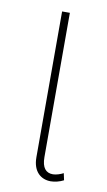

<svg xmlns="http://www.w3.org/2000/svg" viewBox="-70 -585 352 633"><g transform="rotate(10 106.0 -269.0)"><path d="M146 10C159 10 176 6 189 -1L184 -24C175 -19 160 -14 149 -14C126 -14 112 -29 112 -65V-548H86V-60C86 -11 114 10 146 10Z"/></g></svg>

Font: Noto Sans Thai Cond Thin
Style: Regular
Weight: 100
Width: 3
Designer: Monotype Design Team
Foundry: Monotype Imaging Inc.
Version: Version 2.002